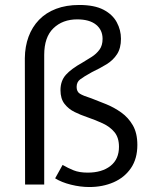

<svg xmlns="http://www.w3.org/2000/svg" viewBox="-20 -743 630 773"><path d="M299 -723Q360 -723 396.8 -703.8Q433.5 -684.5 450.2 -653.2Q467 -622 467 -587Q467 -549 451.2 -524.8Q435.5 -500.5 409 -484.2Q382.5 -468 350 -452.5Q316.5 -434 302.5 -423.2Q288.5 -412.5 288.5 -393Q288.5 -374 301.5 -365.8Q314.5 -357.5 348 -347Q375.5 -336.5 407.5 -323.5Q439.5 -310.5 468 -290.2Q496.5 -270 514.8 -238.5Q533 -207 533 -159.5Q533 -104 507.2 -66.2Q481.5 -28.5 437.5 -9.2Q393.5 10 339.5 10Q303.5 10 265.5 0.5Q227.5 -9 202 -25L232 -79Q253.5 -66.5 276.5 -57.2Q299.5 -48 333 -48Q390.5 -48 424.8 -75Q459 -102 459 -152Q459 -189 440.8 -211Q422.5 -233 393.2 -246.5Q364 -260 330.5 -271.5Q305 -280 280.5 -292Q256 -304 239.8 -324.8Q223.5 -345.5 223.5 -380Q223.5 -417.5 245.2 -441.8Q267 -466 311 -490.5Q330.5 -502 349.2 -514Q368 -526 380.5 -543Q393 -560 393 -586.5Q393 -622.5 366.5 -643.8Q340 -665 291 -665Q232 -665 195 -629.2Q158 -593.5 158 -522V0H81L80 -509Q80.5 -556 95 -595.2Q109.5 -634.5 137.2 -663.2Q165 -692 205.8 -707.5Q246.5 -723 299 -723Z"/></svg>

Font: Public Sans Thin Light
Style: Regular
Weight: 300
Version: Version 1.007